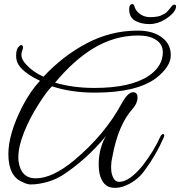

<svg xmlns="http://www.w3.org/2000/svg" viewBox="-20 -857 883 941"><path d="M843 -827Q843 -796 789 -762Q752 -739 713 -739Q674 -739 647 -753Q613 -769 613 -812Q613 -837 630 -837Q636 -837 640 -823Q644 -809 655 -798Q680 -773 716 -773Q750 -773 769 -781Q788 -789 797 -797.5Q806 -806 821 -826Q831 -839 841 -832Q843 -830 843 -827ZM632 -405Q654 -405 654 -379Q654 -351 631 -325Q559 -245 531 -90Q525 -65 524.5 -42Q524 -19 529 -1.5Q534 16 543 25.5Q552 35 566 34Q613 34 678 -44Q735 -118 765 -186Q773 -202 781 -200Q789 -198 782 -182Q742 -92 689 -22Q670 6 641 27Q612 48 582 57.5Q552 67 525 62Q498 57 483 32Q469 10 465.5 -21.5Q462 -53 465.5 -85Q469 -117 479 -146Q489 -175 501 -192Q450 -131 396.5 -83Q343 -35 286 2Q228 38 153 46Q146 47 129.5 47Q113 47 90 35Q21 7 21 -102Q21 -199 88 -332Q128 -410 176 -461Q112 -491 82 -525Q59 -550 59 -584Q59 -618 73 -629Q83 -642 91 -632Q95 -624 90 -612Q85 -600 85 -589Q85 -564 110 -539Q142 -504 193 -481Q289 -584 406.5 -645.5Q524 -707 655 -707Q729 -707 773 -674Q817 -642 817 -586Q817 -531 746 -475Q651 -403 445 -403Q328 -403 235 -434Q210 -411 169 -346Q126 -279 98 -209Q70 -140 70 -86Q70 -81 70 -76Q70 -71 71 -66Q83 17 155 17Q237 17 343 -71Q494 -197 577 -351Q607 -405 632 -405ZM778 -601Q778 -640 745 -661.5Q712 -683 658 -683Q598 -683 543.5 -667Q489 -651 439 -621Q389 -591 342 -548.5Q295 -506 250 -452Q336 -426 443 -426Q621 -426 710 -486Q778 -533 778 -601Z"/></svg>

Font: #9Slide05 Great Vibes
Style: Regular
Weight: 400
Designer: Robert E. Leuschke
Foundry: Robert E. Leuschke
Version: Version 1.001